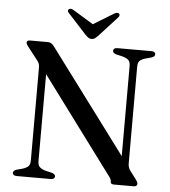

<svg xmlns="http://www.w3.org/2000/svg" viewBox="-59 -934 873 987"><g transform="rotate(5 378.0 -440.5)"><path d="M260.5 -15Q260.5 -8.5 255.2 -4.2Q250 0 239.5 0H64.5Q53.5 0 48.2 -4.2Q43 -8.5 43 -15Q43 -26 59.5 -32L91 -40.5Q113 -47.5 121.2 -57Q129.5 -66.5 129.5 -87V-564Q129.5 -577 126.2 -586Q123 -595 109.5 -611L65 -668Q59.5 -675.5 57.2 -679.8Q55 -684 55 -688Q55 -694 59.2 -697Q63.5 -700 71 -700H162.5Q173.5 -700 180.8 -695.8Q188 -691.5 196.5 -680.5L610.5 -125.5L593 -88V-613Q593 -633.5 584.8 -643Q576.5 -652.5 554 -659.5L517.5 -668Q501.5 -674 501.5 -685Q501.5 -692 506.8 -696Q512 -700 522.5 -700H697.5Q708 -700 713.5 -696Q719 -692 719 -685Q719 -674 702.5 -668L671 -659.5Q649 -653 640.5 -643.5Q632 -634 632 -613V-117Q632 -104 634.8 -95.5Q637.5 -87 643 -79L674.5 -37Q681.5 -28 683.5 -23Q685.5 -18 685.5 -13.5Q685.5 -7.5 681 -3.8Q676.5 0 667.5 0H565Q548 0 548 -14Q548 -21 545.5 -26.8Q543 -32.5 531.5 -47L137 -578L169 -600V-87Q169 -67 177.2 -57.5Q185.5 -48 207.5 -40.5L244 -32Q260.5 -26 260.5 -15ZM405.5 -799.5 280 -876Q265 -884.5 256.5 -878Q253 -875.5 252.5 -870Q252 -864.5 258 -858.5L353.5 -754Q362 -745.5 369 -740.5Q376 -735.5 386 -735.5Q396 -735.5 402.8 -740.5Q409.5 -745.5 418 -754L513.5 -858.5Q519 -864.5 518.8 -870Q518.5 -875.5 515 -878Q506.5 -884.5 491.5 -876L366 -799.5Z"/></g></svg>

Font: Fraunces 48pt
Style: Regular
Weight: 400
Version: Version 1.000;[b76b70a41]